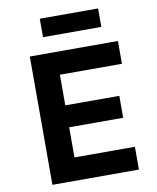

<svg xmlns="http://www.w3.org/2000/svg" viewBox="-106 -1099 962 1179"><g transform="rotate(-10 375.0 -509.0)"><path d="M123.7 -800H673.1V-657.8H286.3V-466.8H623.1V-330H286.3V-142.2H663.1V0H123.7ZM224.3 -1017.9H587.9V-902.9H224.3Z"/></g></svg>

Font: Martian Mono sWd Rg
Style: Regular
Weight: 400
Width: 6
Monospace: yes
Designer: Roman Shamin
Foundry: Evil Martians
Version: Version 1.000